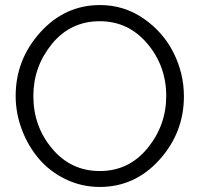

<svg xmlns="http://www.w3.org/2000/svg" viewBox="-20 -735 791 760"><path d="M375 5Q303 5 240 -25.5Q177 -56 134 -106.5Q91 -157 66.5 -222Q42 -287 42 -355Q42 -499 139.5 -607Q237 -715 376 -715Q471 -715 548.5 -661.5Q626 -608 667 -526Q708 -444 708 -354Q708 -210 611 -102.5Q514 5 375 5ZM112 -355Q112 -235 186.5 -146.5Q261 -58 375 -58Q490 -58 564 -148.5Q638 -239 638 -355Q638 -474 563 -562.5Q488 -651 375 -651Q259 -651 185.5 -561Q112 -471 112 -355Z"/></svg>

Font: Raleway
Style: Regular
Weight: 400
Designer: Matt McInerney, Pablo Impallari, Rodrigo Fuenzalida
Foundry: Matt McInerney, Pablo Impallari, Rodrigo Fuenzalida
Version: Version 1.000;PS 001.001;hotconv 1.0.56; ttfautohint (v1.5)